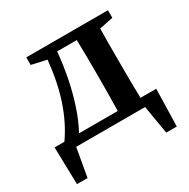

<svg xmlns="http://www.w3.org/2000/svg" viewBox="-146 -612 883 898"><g transform="rotate(-30 296.0 -163.0)"><path d="M195 -163Q185 -132 172.5 -103Q160 -74 146 -48H355Q356 -86 356.5 -131Q357 -176 357 -210V-269Q357 -304 356.5 -349Q356 -394 355 -431H249Q235 -283 195 -163ZM110 -438V-479H551V-438L477 -423Q476 -386 476 -343.5Q476 -301 476 -269V-210Q476 -176 476.5 -131Q477 -86 478 -48H563L558 153H501L475 0H103L76 153H19L14 -48H67Q117 -119 148 -210.5Q179 -302 191 -420Z"/></g></svg>

Font: Source Serif 4 Semibold
Style: Regular
Weight: 600
Designer: Frank Grießhammer
Foundry: Adobe
Version: Version 4.005;hotconv 1.1.0;makeotfexe 2.6.0